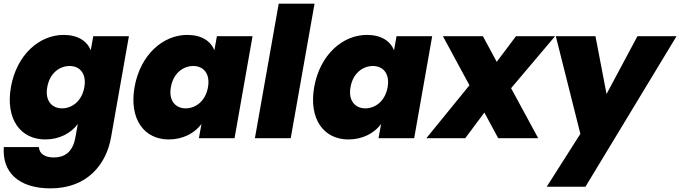

<svg xmlns="http://www.w3.org/2000/svg" viewBox="-37 -760 3741 1056"><path d="M23 -281C-8 -102 78 7 212 7C290 7 354 -28 391 -78L378 -6C363 81 314 106 259 106C209 106 179 85 177 49H-16C-26 188 66 276 241 276C443 276 548 144 574 -6L672 -561H476L462 -483C443 -533 392 -568 313 -568C180 -568 55 -460 23 -281ZM427 -281C414 -205 360 -164 304 -164C249 -164 209 -206 223 -281C236 -357 290 -397 346 -397C401 -397 440 -356 427 -281Z M703 -281C672 -102 758 7 891 7C970 7 1034 -28 1071 -78L1057 0H1253L1352 -561H1156L1142 -483C1123 -533 1073 -568 993 -568C860 -568 735 -460 703 -281ZM1107 -281C1094 -205 1040 -164 984 -164C929 -164 889 -206 903 -281C916 -357 970 -397 1026 -397C1081 -397 1120 -356 1107 -281Z M1365 0H1562L1693 -740H1496Z M1691 -281C1660 -102 1746 7 1879 7C1958 7 2022 -28 2059 -78L2045 0H2241L2340 -561H2144L2130 -483C2111 -533 2061 -568 1981 -568C1848 -568 1723 -460 1691 -281ZM2095 -281C2082 -205 2028 -164 1972 -164C1917 -164 1877 -206 1891 -281C1904 -357 1958 -397 2014 -397C2069 -397 2108 -356 2095 -281Z M2703 0H2923L2774 -275L3016 -561H2801L2695 -420L2619 -561H2399L2545 -291L2308 0H2522L2627 -141Z M3155 -24 2970 267H3183L3684 -561H3469L3299 -243L3238 -561H3020Z"/></svg>

Font: SVN-Poppins ExtraBold
Style: Italic
Weight: 800
Italic angle: -10°
Designer: Ninad Kale (Devanagari), Jonny Pinhorn (Latin)
Foundry: Indian Type Foundry
Version: Version 3.002 2017